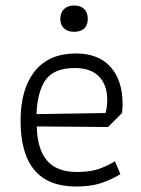

<svg xmlns="http://www.w3.org/2000/svg" viewBox="-20 -671 515 700"><path d="M200 -602Q200 -625 213.5 -638Q227 -651 250 -651Q274 -651 287 -638Q300 -625 300 -602Q300 -579 287 -567Q274 -555 250 -555Q227 -555 213.5 -567.5Q200 -580 200 -602ZM55 -231Q55 -346 106.5 -411Q158 -476 257 -476Q339 -476 383 -427Q427 -378 427 -291Q427 -281 425 -259L374 -208L114 -210Q116 -127 151.5 -85.5Q187 -44 260 -44Q304 -44 335 -53.5Q366 -63 399 -83L419 -36Q382 -14 345.5 -2.5Q309 9 257 9Q55 9 55 -231ZM365 -259Q371 -283 371 -307Q371 -361 341 -392Q311 -423 253 -423Q179 -423 148 -382Q117 -341 113 -255Z"/></svg>

Font: Athiti
Style: Regular
Weight: 400
Designer: CadsonDemak Team
Foundry: CadsonDemak
Version: Version 1.032